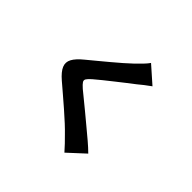

<svg xmlns="http://www.w3.org/2000/svg" viewBox="-206 -1078 1412 1412"><g transform="rotate(45 500.0 -371.5)"><path d="M743 -716Q717 -697 692.5 -678.5Q668 -660 650 -644Q625 -625 591.5 -599Q558 -573 521.5 -544Q485 -515 451 -488Q417 -461 392 -439Q367 -417 359 -403.5Q351 -390 359.5 -376.5Q368 -363 394 -340Q415 -322 449 -295Q483 -268 523.5 -234Q564 -200 607 -164.5Q650 -129 689.5 -95.5Q729 -62 759 -32L630 87Q585 36 537 -11Q515 -34 479.5 -67Q444 -100 402 -136.5Q360 -173 318 -209Q276 -245 242 -274Q192 -317 177 -353Q162 -389 181 -424.5Q200 -460 252 -502Q281 -526 318.5 -557Q356 -588 395.5 -621Q435 -654 470.5 -685Q506 -716 531 -740Q555 -763 578 -787Q601 -811 614 -830Z"/></g></svg>

Font: Noto Sans SC ExtraBold
Style: Regular
Weight: 800
Designer: Ryoko NISHIZUKA 西塚涼子 (kana, bopomofo & ideographs); Paul D. Hunt (Latin, Greek & Cyrillic); Sandoll Communications 산돌커뮤니
Foundry: Adobe
Version: Version 2.004-H2;hotconv 1.0.118;makeotfexe 2.5.65603